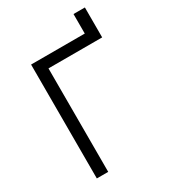

<svg xmlns="http://www.w3.org/2000/svg" viewBox="-198 -921 911 1022"><g transform="rotate(-30 257.5 -410.0)"><path d="M90 -700H420V-820H490V-636H160V0H90Z"/></g></svg>

Font: PT Root UI Web
Style: Regular
Weight: 400
Designer: Vitaly Kuzmin
Foundry: ParaType Ltd.
Version: Version 1.000W